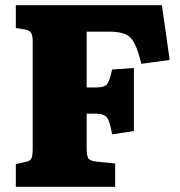

<svg xmlns="http://www.w3.org/2000/svg" viewBox="-20 -720 694 740"><path d="M41 0V-88L75 -95Q94 -98 100 -107.5Q106 -117 106 -146V-559Q106 -584 99.5 -594Q93 -604 73 -607L41 -612V-700H604L634 -489L525 -474Q512 -525 499 -551.5Q486 -578 463.5 -588Q441 -598 400 -598H314V-383H351Q383 -383 393 -396Q403 -409 412 -452L496 -458V-215L412 -202Q404 -252 392 -267Q380 -282 348 -282H314V-149Q314 -122 319.5 -111Q325 -100 353 -97L424 -90V0Z"/></svg>

Font: Literata 12pt ExtraBold
Style: Regular
Weight: 800
Designer: Latin by Veronika Burian and Jose Scaglione. Greek by Irene Vlachou. Cyrillic by Vera Evstafieva.
Foundry: TypeTogether
Version: Version 3.002